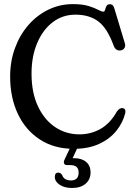

<svg xmlns="http://www.w3.org/2000/svg" viewBox="-20 -730 660 956"><path d="M604 -168Q592 -119 559 -78.2Q526 -37.5 473 -13.2Q420 11 347.5 11Q250 11 178.8 -35.2Q107.5 -81.5 69 -162.8Q30.5 -244 30.5 -349Q30.5 -425.5 54.8 -491.2Q79 -557 122 -606Q165 -655 221.5 -682.2Q278 -709.5 343 -709.5Q390.5 -709.5 421 -700Q451.5 -690.5 468.8 -681.2Q486 -672 494 -672Q501 -672 503.2 -681.2Q505.5 -690.5 510 -699.8Q514.5 -709 528 -709Q536 -709 541.5 -703.5Q547 -698 551.5 -681L602 -513.5Q605.5 -501.5 600 -491.5Q594.5 -481.5 581.5 -479Q557.5 -475 546.5 -501Q515 -589 470 -623Q425 -657 355.5 -657Q291.5 -657 242.2 -619.2Q193 -581.5 165 -515.2Q137 -449 137 -363.5Q137 -269 168.8 -201.2Q200.5 -133.5 254.5 -97.2Q308.5 -61 376 -61Q432 -61 480.2 -88Q528.5 -115 562 -175Q570.5 -186 577.5 -189.5Q584.5 -193 591.5 -191.5Q607.5 -188.5 604 -168ZM335.5 -8H372L341.5 58Q345 57.5 348.5 57.5Q386.5 57.5 408.8 76.2Q431 95 431 128.5Q431 163.5 406.2 184.8Q381.5 206 338.5 206Q301.5 206 277.2 190Q253 174 253 151Q253 129.5 270 129.5Q281.5 129.5 289.5 141.5Q294.5 156.5 306.5 162.5Q318.5 168.5 333 168.5Q371.5 168.5 371.5 129Q371.5 92 330 92H314Q302.5 92 299.2 84Q296 76 301 65.5Z"/></svg>

Font: Fraunces 144pt SuperSoft
Style: Regular
Weight: 400
Version: Version 1.000;[b76b70a41]